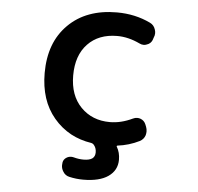

<svg xmlns="http://www.w3.org/2000/svg" viewBox="-62 -827 1123 1087"><g transform="rotate(5 500.0 -284.0)"><path d="M450.2 196.3Q410.2 196.3 372.1 187.5Q347.7 182.6 335 161.1Q324.2 144.5 324.2 125Q324.2 119.1 325.2 114.3V111.3Q328.1 90.8 346.7 80.1Q358.4 73.2 372.1 73.2Q378.9 73.2 386.7 75.2Q415 83 442.4 83Q475.6 83 492.2 71.3Q507.8 59.6 507.8 36.1Q507.8 9.8 491.2 -7.8Q486.3 -12.7 478.5 -14.6Q414.1 -24.4 361.3 -52.7Q305.7 -83 263.7 -132.8Q221.7 -182.6 201.2 -246.1Q180.7 -309.6 180.7 -386.7Q180.7 -472.7 206.1 -542Q231.4 -610.4 282.7 -661.6Q334 -712.9 403.3 -738.3Q471.7 -763.7 558.6 -763.7Q663.1 -763.7 750 -721.7Q772.5 -710.9 780.3 -686.5Q784.2 -675.8 784.2 -665Q784.2 -652.3 778.3 -639.6L773.4 -625Q764.6 -604.5 743.2 -597.7Q734.4 -593.8 724.6 -593.8Q712.9 -593.8 701.2 -599.6Q635.7 -630.9 572.3 -630.9Q466.8 -630.9 404.8 -565.9Q342.8 -501 342.8 -386.7Q342.8 -273.4 407.2 -207.5Q471.7 -141.6 572.3 -141.6Q635.7 -141.6 701.2 -172.9Q712.9 -178.7 725.6 -178.7Q734.4 -178.7 743.2 -175.8Q764.6 -168 773.4 -147.5L779.3 -132.8Q784.2 -120.1 784.2 -106.4Q784.2 -96.7 781.2 -85Q773.4 -61.5 751 -49.8Q721.7 -35.2 690.4 -25.9Q659.2 -16.6 627 -12.7Q625 -12.7 623.5 -10.3Q622.1 -7.8 624 -5.9Q642.6 25.4 642.6 66.4Q642.6 127 591.8 162.1Q542 196.3 450.2 196.3Z"/></g></svg>

Font: Rounded Mgen+ 2m bold
Style: Bold
Weight: 700
Designer: [Source Han Sans]
Ryoko NISHIZUKA  (kana & ideographs); Paul D. Hunt (Latin, Greek & Cyrillic); Wenlong ZHANG  (bopomofo
Version: Version 1.059.20150602